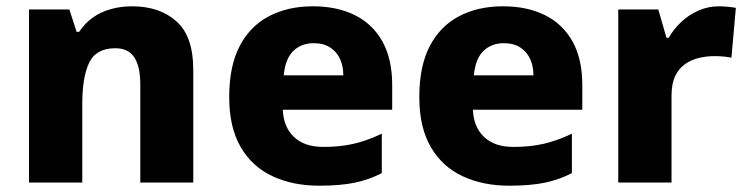

<svg xmlns="http://www.w3.org/2000/svg" viewBox="-20 -579 2370 609"><path d="M399 -559Q486 -559 539.5 -511.5Q593 -464 593 -358V0H425V-311Q425 -368 406 -397Q387 -426 346 -426Q285 -426 263 -380.5Q241 -335 241 -250V0H72V-549H200L223 -478H231Q249 -505 274 -523Q299 -541 331 -550Q363 -559 399 -559Z M972 -559Q1050 -559 1106.5 -530.5Q1163 -502 1193.5 -446.5Q1224 -391 1224 -309V-231H877Q879 -177 912 -145Q945 -113 1006 -113Q1059 -113 1102 -123Q1145 -133 1191 -155V-30Q1151 -9 1105 0.5Q1059 10 992 10Q909 10 844.5 -20Q780 -50 743.5 -112.5Q707 -175 707 -271Q707 -369 740 -432.5Q773 -496 833 -527.5Q893 -559 972 -559ZM975 -442Q936 -442 910.5 -417.5Q885 -393 880 -340H1069Q1069 -369 1058.5 -392Q1048 -415 1027 -428.5Q1006 -442 975 -442Z M1575 -559Q1653 -559 1709.5 -530.5Q1766 -502 1796.5 -446.5Q1827 -391 1827 -309V-231H1480Q1482 -177 1515 -145Q1548 -113 1609 -113Q1662 -113 1705 -123Q1748 -133 1794 -155V-30Q1754 -9 1708 0.5Q1662 10 1595 10Q1512 10 1447.5 -20Q1383 -50 1346.5 -112.5Q1310 -175 1310 -271Q1310 -369 1343 -432.5Q1376 -496 1436 -527.5Q1496 -559 1575 -559ZM1578 -442Q1539 -442 1513.5 -417.5Q1488 -393 1483 -340H1672Q1672 -369 1661.5 -392Q1651 -415 1630 -428.5Q1609 -442 1578 -442Z M2260 -559Q2273 -559 2289 -557.5Q2305 -556 2314 -554L2300 -396Q2291 -398 2277 -399.5Q2263 -401 2246 -401Q2222 -401 2198 -395.5Q2174 -390 2154 -376.5Q2134 -363 2122 -338.5Q2110 -314 2110 -275V0H1941V-549H2068L2094 -459H2101Q2117 -487 2141 -509.5Q2165 -532 2195.5 -545.5Q2226 -559 2260 -559Z"/></svg>

Font: Noto Sans Hebrew ExtraBold
Style: Regular
Weight: 800
Designer: Monotype Design Team
Foundry: Monotype Imaging Inc.
Version: Version 2.003